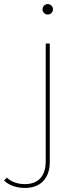

<svg xmlns="http://www.w3.org/2000/svg" viewBox="-106 -732 381 949"><path d="M18 197C97 197 140 146 140 70V-517H120V65C120 138 84 178 17 178C-19 178 -50 167 -72 146L-86 160C-62 185 -22 197 18 197ZM130 -660C144 -660 156 -672 156 -686C156 -700 144 -712 130 -712C116 -712 104 -700 104 -686C104 -672 116 -660 130 -660Z"/></svg>

Font: Montserrat-Alt1 Thin
Style: Regular
Weight: 100
Designer: Differentunic
Foundry: Differentunic
Version: Version 7.222